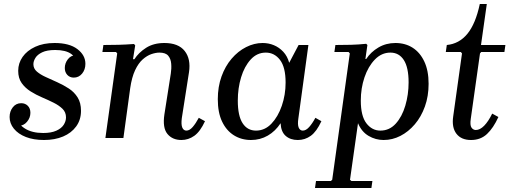

<svg xmlns="http://www.w3.org/2000/svg" viewBox="-20 -690 2550 960"><path d="M200 10Q148 10 109.5 -5Q71 -20 49.5 -46.5Q28 -73 28 -105Q28 -133 44 -153.5Q60 -174 86 -174Q106 -174 119 -161Q132 -148 132 -126Q132 -101 115 -81Q98 -61 74 -61Q56 -61 48.5 -72.5Q41 -84 41 -98H69Q69 -70 104.5 -47.5Q140 -25 196 -25Q236 -25 261.5 -36.5Q287 -48 298.5 -66Q310 -84 310 -103Q310 -129 292.5 -146Q275 -163 248 -176.5Q221 -190 190.5 -203Q160 -216 133 -233Q106 -250 88.5 -274.5Q71 -299 71 -336Q71 -374 93 -405.5Q115 -437 156 -456Q197 -475 253 -475Q327 -475 367 -444.5Q407 -414 407 -371Q407 -342 390.5 -322Q374 -302 349 -302Q329 -302 316.5 -315.5Q304 -329 304 -350Q304 -374 319.5 -394Q335 -414 360 -414Q379 -414 385.5 -402Q392 -390 392 -375H364Q364 -400 336.5 -420Q309 -440 256 -440Q215 -440 191 -428.5Q167 -417 157 -400.5Q147 -384 147 -369Q147 -347 164.5 -332Q182 -317 208.5 -305Q235 -293 266 -279Q297 -265 324 -247.5Q351 -230 368 -203Q385 -176 385 -136Q385 -91 361 -58Q337 -25 295.5 -7.5Q254 10 200 10Z M974 -101 1005 -84Q981 -32 951.5 -11Q922 10 887 10Q842 10 817 -20.5Q792 -51 802 -118L834 -322Q838 -347 836 -371.5Q834 -396 821 -411.5Q808 -427 777 -427Q759 -427 737 -419.5Q715 -412 693.5 -393Q672 -374 655.5 -339Q639 -304 631 -249L597 0H507L566 -423L560 -430H492L497 -465Q536 -465 573 -466Q610 -467 650 -470L656 -463L645 -394H652Q673 -427 710.5 -451Q748 -475 802 -475Q872 -475 903.5 -435Q935 -395 925 -329L889 -99Q885 -67 891.5 -52Q898 -37 912 -37Q928 -37 943.5 -55Q959 -73 974 -101Z M1069 -194Q1069 -256 1087.5 -307.5Q1106 -359 1138 -396.5Q1170 -434 1210.5 -454.5Q1251 -475 1293 -475Q1323 -475 1349.5 -464Q1376 -453 1396.5 -431Q1417 -409 1426 -376L1473 -465H1522L1472 -99Q1467 -67 1473.5 -52Q1480 -37 1494 -37Q1510 -37 1526 -55Q1542 -73 1557 -101L1587 -84Q1563 -32 1534 -11Q1505 10 1469 10Q1432 10 1408.5 -10.5Q1385 -31 1383 -74Q1357 -34 1319 -12Q1281 10 1235 10Q1187 10 1149.5 -13.5Q1112 -37 1090.5 -82Q1069 -127 1069 -194ZM1169 -187Q1169 -111 1193 -74Q1217 -37 1260 -37Q1304 -37 1337 -71.5Q1370 -106 1389 -161Q1408 -216 1408 -277Q1408 -354 1380 -390.5Q1352 -427 1309 -427Q1265 -427 1233.5 -392.5Q1202 -358 1185.5 -303.5Q1169 -249 1169 -187Z M1555 250 1560 215H1634L1641 209L1729 -423L1723 -430H1652L1657 -465Q1698 -465 1734.5 -466Q1771 -467 1811 -471L1817 -465L1807 -395H1811Q1834 -430 1872 -452.5Q1910 -475 1957 -475Q2006 -475 2043 -451.5Q2080 -428 2101.5 -382.5Q2123 -337 2123 -271Q2123 -209 2104.5 -157.5Q2086 -106 2054 -68.5Q2022 -31 1982 -10.5Q1942 10 1898 10Q1858 10 1823 -10.5Q1788 -31 1770 -74L1730 209L1737 215H1842L1837 250ZM1784 -187Q1784 -110 1812 -73.5Q1840 -37 1882 -37Q1927 -37 1958.5 -71.5Q1990 -106 2006.5 -161.5Q2023 -217 2023 -278Q2023 -353 1999 -390Q1975 -427 1932 -427Q1888 -427 1854.5 -392.5Q1821 -358 1802.5 -303.5Q1784 -249 1784 -187Z M2335 10Q2286 10 2262 -21.5Q2238 -53 2246 -108L2290 -423L2284 -430H2209L2214 -465Q2276 -471 2317 -521Q2358 -571 2379 -670H2414L2385 -465H2507L2502 -430H2386L2380 -423L2334 -97Q2329 -64 2337.5 -52Q2346 -40 2359 -40Q2380 -40 2401 -61.5Q2422 -83 2441 -122L2472 -105Q2447 -50 2415 -20Q2383 10 2335 10Z"/></svg>

Font: Brygada 1918 Medium
Style: Italic
Weight: 500
Italic angle: -8°
Designer: Mateusz Machalski | Borys Kosmynka | Przemek Hoffer
Foundry: NIEPODLEGLA 2018
Version: Version 3.006